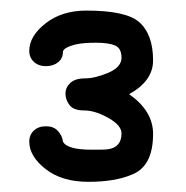

<svg xmlns="http://www.w3.org/2000/svg" viewBox="-20 -784 357 368"><path d="M164.1 -702.1Q140.6 -702.1 127 -699.2Q101.6 -693.4 100.6 -684.6Q100.6 -671.9 91.3 -664.6Q82 -657.2 67.9 -657.2Q53.7 -657.2 44.9 -665.5Q36.1 -673.8 36.1 -686.5Q36.1 -714.8 67.4 -739.3Q98.6 -763.7 145.5 -763.7Q220.7 -763.7 246.1 -742.2Q273.4 -718.8 273.4 -668Q273.4 -628.9 227.5 -603.5Q273.4 -571.3 273.4 -527.3Q273.4 -464.8 232.4 -449.2Q200.2 -435.5 149.4 -435.5Q98.6 -435.5 67.4 -460Q36.1 -484.4 36.1 -512.7Q36.1 -525.4 44.9 -533.7Q53.7 -542 67.9 -542Q82 -542 89.8 -534.2Q99.6 -524.4 100.6 -512.7Q108.4 -497.1 155.3 -497.1Q163.1 -497.1 168.9 -497.1Q180.7 -497.1 187.5 -498Q212.9 -502 212.9 -528.3Q212.9 -543.9 187.5 -558.1Q162.1 -572.3 141.6 -572.3Q121.1 -572.3 113.3 -582.5Q105.5 -592.8 105.5 -604.5Q105.5 -616.2 114.7 -625Q124 -633.8 143.1 -633.8Q162.1 -633.8 187.5 -644.5Q212.9 -655.3 212.9 -673.3Q212.9 -691.4 200.7 -696.8Q188.5 -702.1 164.1 -702.1Z"/></svg>

Font: Jura
Style: DemiBold
Weight: 600
Version: Version 2.5